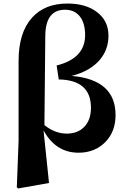

<svg xmlns="http://www.w3.org/2000/svg" viewBox="-20 -846 712 1085"><path d="M231 -139Q291 -91 357 -91Q419 -91 456 -129Q494 -168 494 -237Q494 -394 312 -397L300 -476Q461 -516 461 -648Q461 -719 428 -757Q398 -791 348 -791Q237 -791 236 -644ZM85 -501Q85 -661 160 -745Q232 -826 361 -826Q466 -826 529 -777Q593 -728 593 -644Q593 -567 545 -509Q490 -444 385 -417Q633 -396 633 -196Q633 -101 574 -42Q515 17 424 17Q295 17 226 -109L257 188L83 219L75 213L85 -50Z"/></svg>

Font: Source Han Serif CN Heavy
Style: Regular
Weight: 900
Designer: Ryoko NISHIZUKA  (kana & ideographs); Frank Grießhammer (Latin, Greek & Cyrillic); Wenlong ZHANG  (bopomofo); Sandoll Co
Foundry: Adobe Systems Incorporated
Version: Version 1.000;PS 1;hotconv 16.6.53;makeotf.lib2.5.65590